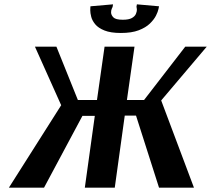

<svg xmlns="http://www.w3.org/2000/svg" viewBox="-20 -865 973 885"><path d="M565 -404H644L834 -650H933L723 -402L874 0H713L607 -332H555L509 0H371L417 -331H360L183 0H21L262 -380L141 -650H240L339 -404H427L462 -650H600ZM546 -774Q574 -774 588 -782Q602 -790 606.5 -801Q611 -812 611 -820Q611 -826 610 -829.5Q609 -833 609 -833L611 -845L713 -836Q713 -836 710.5 -823.5Q708 -811 699 -793Q690 -775 671 -756.5Q652 -738 619.5 -725.5Q587 -713 537 -713Q490 -713 461.5 -724.5Q433 -736 419 -753Q405 -770 400.5 -787.5Q396 -805 396 -818Q396 -826 396.5 -831Q397 -836 397 -836L501 -845L499 -833Q499 -833 495.5 -825.5Q492 -818 492 -808Q492 -796 502.5 -785Q513 -774 546 -774Z"/></svg>

Font: Arsenal SC
Style: Bold Italic
Weight: 700
Italic angle: -9.10001°
Designer: Andrij Shevchenko
Foundry: Stairsfor
Version: Version 2.001; ttfautohint (v1.8.4.7-5d5b)